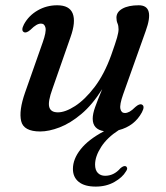

<svg xmlns="http://www.w3.org/2000/svg" viewBox="-20 -488 630 728"><path d="M518 -91.5Q530.5 -85.5 518 -62Q490 -10 430 5.5Q386.5 33.5 363.5 69.2Q340.5 105 340.5 136Q340.5 157 351 167.8Q361.5 178.5 378.5 178.5Q412 178.5 436.5 150Q448 140 455.5 142Q460 143 461.8 148.2Q463.5 153.5 457.5 162Q444.5 184.5 413.8 202Q383 219.5 343 219.5Q301 219.5 278.8 201.8Q256.5 184 256.5 152.5Q256.5 115 285.8 78Q315 41 374.5 9.5Q331.5 2.5 331.5 -38Q331.5 -56.5 340.8 -82.2Q350 -108 367.5 -150Q330 -90.5 288.2 -55.5Q246.5 -20.5 206 -5Q165.5 10.5 132.5 10.5Q69.5 10.5 60.2 -29Q51 -68.5 75 -137L142 -327.5Q156 -367 152.5 -382.8Q149 -398.5 135.5 -398.5Q127 -398.5 117.8 -393.2Q108.5 -388 95.5 -375Q80 -361.5 71 -366Q58.5 -372 71 -396Q89 -429 122.8 -448.5Q156.5 -468 197 -468Q243.5 -468 255.8 -436.5Q268 -405 247.5 -347.5L179 -151.5Q161 -102 166.8 -82Q172.5 -62 199.5 -62Q227.5 -62 264.8 -86Q302 -110 338.8 -158.2Q375.5 -206.5 401.5 -278.5Q418 -325 423.8 -345.2Q429.5 -365.5 429.5 -377Q429.5 -390.5 425.5 -399.5Q421.5 -408.5 421.5 -421Q421.5 -442.5 444.2 -455.2Q467 -468 506 -468Q568 -468 532.5 -370.5L447 -130.5Q433 -91 436.5 -75.2Q440 -59.5 453.5 -59.5Q462 -59.5 471.2 -64.5Q480.5 -69.5 493.5 -82.5Q509 -96 518 -91.5Z"/></svg>

Font: Fraunces 9pt
Style: Italic
Weight: 400
Italic angle: -16°
Version: Version 1.000;[b76b70a41]